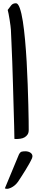

<svg xmlns="http://www.w3.org/2000/svg" viewBox="-20 -852 236 1178"><path d="M27.3 -791Q38.1 -805.7 48.3 -818.8Q58.6 -832 78.1 -832Q90.8 -832 101.6 -801.8Q112.3 -771.5 120.1 -721.2Q127.9 -670.9 133.8 -606.4Q139.6 -542 143.6 -472.7Q147.5 -403.3 149.9 -334.5Q152.3 -265.6 153.8 -208.5Q155.3 -151.4 155.8 -110.4Q156.2 -69.3 156.2 -54.7Q156.2 -37.1 148.9 -26.4Q141.6 -15.6 130.4 -9.3Q119.1 -2.9 105 -1Q90.8 1 78.1 1Q76.2 1 72.8 0.5Q69.3 0 68.4 0Q68.4 -25.4 66.9 -77.6Q65.4 -129.9 63.5 -195.8Q61.5 -261.7 59.6 -334.5Q57.6 -407.2 55.2 -473.1Q52.7 -539.1 50.3 -591.3Q47.9 -643.6 46.9 -668.9Q46.9 -675.8 44.4 -693.4Q42 -710.9 39.1 -730.5Q36.1 -750 32.7 -767.1Q29.3 -784.2 27.3 -791ZM95.7 96.7Q103.5 81.1 112.8 78.6Q122.1 76.2 135.7 76.2Q144.5 76.2 153.3 78.6Q162.1 81.1 168.9 86.4Q175.8 91.8 178.2 99.6Q180.7 107.4 176.8 118.2Q169.9 133.8 159.2 152.8Q148.4 171.9 136.2 191.9Q124 211.9 111.8 230.5Q99.6 249 90.8 262.7Q87.9 267.6 79.6 276.4Q71.3 285.2 59.6 293Q47.9 300.8 34.7 304.7Q21.5 308.6 9.8 303.7Z"/></svg>

Font: Architects Daughter-petzku
Style: Regular
Weight: 400
Designer: Kimberly Geswein
Foundry: Kimberly Geswein
Version: Version 1.000 2010 initial release